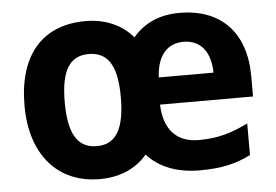

<svg xmlns="http://www.w3.org/2000/svg" viewBox="-45 -616 983 685"><g transform="rotate(-5 447.0 -273.0)"><path d="M620 -556C552 -556 495 -533 453 -483C412 -532 351 -556 284 -556C126 -556 41 -452 41 -274C41 -97 137 10 286 10C356 10 415 -14 456 -63C501 -13 566 10 645 10C721 10 775 -2 827 -29V-142C768 -113 719 -98 650 -98C572 -98 526 -145 523 -236H856V-309C856 -464 770 -556 620 -556ZM625 -452C690 -452 722 -404 723 -333H527C531 -415 571 -452 625 -452ZM285 -438C356 -438 386 -384 386 -275C386 -164 356 -108 286 -108C215 -108 185 -164 185 -274C185 -384 215 -438 285 -438Z"/></g></svg>

Font: Noto Sans Telugu SemiCondensed
Style: Bold
Weight: 700
Width: 4
Designer: Jelle Bosma - Monotype Design Team
Foundry: Monotype Imaging Inc.
Version: Version 2.005